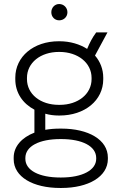

<svg xmlns="http://www.w3.org/2000/svg" viewBox="-20 -731 595 954"><path d="M274 -630C297 -630 315 -647 315 -670C315 -693 297 -711 274 -711C252 -711 235 -693 235 -670C235 -647 252 -630 274 -630ZM56 -337C56 -271 92 -217 151 -186V-72C89 -48 48 -4 48 52V60C48 148 144 203 279 203H285C419 203 516 147 516 59V52C516 -37 419 -92 285 -92H279C253 -92 227 -90 205 -86V-166C226 -160 248 -157 272 -157H276C401 -157 493 -232 493 -337V-345C493 -387 478 -425 452 -455L514 -570H458C438 -543 425 -517 413 -488C377 -511 329 -526 276 -526H272C147 -526 56 -450 56 -345ZM114 -344C114 -419 181 -473 273 -473H275C368 -473 435 -418 435 -344V-338C435 -264 368 -210 277 -210H272C181 -210 114 -263 114 -338ZM106 54C106 -5 176 -40 280 -40H284C388 -40 458 -5 458 54V58C458 115 388 151 284 151H280C175 151 106 116 106 58Z"/></svg>

Font: Fixel Display Light
Style: Regular
Weight: 300
Designer: AlfaBravo + MacPaw
Foundry: Kyrylo Tkachov, Marchela Mozhyna, Serhii Makarenko, Maria Weinstein, Zakhar Kryvoshyya
Version: Version 1.211